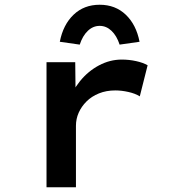

<svg xmlns="http://www.w3.org/2000/svg" viewBox="-20 -789 731 809"><path d="M176 0V-527H297L299 -340L267 -354Q283 -405 317 -447Q351 -489 397 -513.5Q443 -538 493 -538Q524 -538 553.5 -531.5Q583 -525 602 -514L569 -383Q550 -395 521 -401.5Q492 -408 466 -408Q428 -408 397 -395.5Q366 -383 344.5 -361.5Q323 -340 311.5 -314Q300 -288 300 -259V0ZM316 -601 232 -613Q246 -685 290 -727Q334 -769 400 -769Q466 -769 510 -727Q554 -685 568 -613L484 -601Q472 -638 450 -659Q428 -680 400 -680Q372 -680 350 -659Q328 -638 316 -601Z"/></svg>

Font: Lexend Peta Medium
Style: Regular
Weight: 500
Designer: Bonnie Shaver-Troup, Thomas Jockin
Foundry: Lexend
Version: Version 1.007